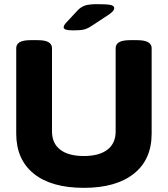

<svg xmlns="http://www.w3.org/2000/svg" viewBox="-20 -895 806 923"><path d="M383 8Q227 8 142.5 -60Q58 -128 58 -253V-664Q58 -682 74.5 -692Q91 -702 128 -702H160Q197 -702 213.5 -692Q230 -682 230 -664V-263Q230 -206 269.5 -175.5Q309 -145 383 -145Q457 -145 496.5 -175.5Q536 -206 536 -263V-664Q536 -682 552.5 -692Q569 -702 607 -702H638Q675 -702 692 -692Q709 -682 709 -664V-253Q709 -128 623.5 -60Q538 8 383 8ZM334 -749Q306 -749 296 -753Q286 -757 286 -763Q286 -767 288.5 -773Q291 -779 300 -788L353 -845Q368 -861 387.5 -868Q407 -875 448 -875Q491 -875 510 -871.5Q529 -868 529 -856Q529 -849 522.5 -841Q516 -833 499 -822L418 -769Q402 -758 385 -753.5Q368 -749 334 -749Z"/></svg>

Font: Asap Semi Expanded ExtraBold
Style: Regular
Weight: 800
Width: 6
Designer: Pablo Cosgaya
Foundry: Omnibus-Type
Version: Version 3.001; ttfautohint (v1.8.4.7-5d5b)